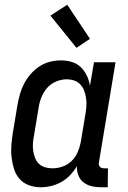

<svg xmlns="http://www.w3.org/2000/svg" viewBox="-20 -783 540 811"><path d="M152 8Q126 8 102.5 -0.5Q79 -9 63 -27Q47 -45 39.5 -68.5Q32 -92 29 -117.5Q26 -143 28 -169Q30 -195 34 -221L54 -341Q58 -363 64.5 -386Q71 -409 82 -430Q93 -451 109.5 -470Q126 -489 146.5 -502.5Q167 -516 190.5 -522Q214 -528 237 -528Q260 -528 282.5 -521.5Q305 -515 321 -499.5Q337 -484 346.5 -464Q356 -444 360 -421L377 -520H468L398 -98Q397 -93 397.5 -88Q398 -83 401.5 -79Q405 -75 410 -73.5Q415 -72 420 -72H436L435 8H406Q386 8 367 3.5Q348 -1 333 -12.5Q318 -24 311 -42.5Q304 -61 305 -81Q293 -61 276.5 -43.5Q260 -26 239.5 -14.5Q219 -3 196.5 2.5Q174 8 152 8ZM201 -72Q223 -72 244.5 -79.5Q266 -87 282.5 -103Q299 -119 308 -140Q317 -161 321 -182L341 -302Q344 -319 345 -336Q346 -353 343.5 -369Q341 -385 335.5 -400Q330 -415 319 -426.5Q308 -438 293 -443Q278 -448 261 -448Q239 -448 216.5 -438.5Q194 -429 178.5 -411Q163 -393 154.5 -371Q146 -349 143 -327L123 -207Q120 -192 119 -176Q118 -160 120.5 -144.5Q123 -129 128.5 -115Q134 -101 144.5 -91Q155 -81 170 -76.5Q185 -72 201 -72ZM303 -581 193 -717 264 -763 360 -619Z"/></svg>

Font: Iosevka Curly Medium
Style: Italic
Weight: 500
Italic angle: -9°
Monospace: yes
Designer: Belleve Invis
Foundry: Belleve Invis
Version: Version 22.1.2; ttfautohint (v1.8.4)